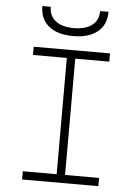

<svg xmlns="http://www.w3.org/2000/svg" viewBox="-60 -953 706 999"><g transform="rotate(5 293.0 -454.0)"><path d="M93.8 0V-43H270.5V-650.4H93.8V-693.4H492.2V-650.4H314.5V-43H492.2V0ZM293 -766.6Q210.9 -766.6 165.5 -803.7Q120.1 -840.8 120.1 -908.2H164.1Q164.1 -860.8 198 -834.5Q231.9 -808.1 293 -808.1Q354 -808.1 387.9 -834.5Q421.9 -860.8 421.9 -908.2H465.8Q465.8 -840.8 420.4 -803.7Q375 -766.6 293 -766.6Z"/></g></svg>

Font: Caskaydia Cove ExtraLight
Style: Regular
Weight: 200
Monospace: yes
Designer: Aaron Bell
Foundry: Saja Typeworks
Version: Version 4.300; ttfautohint (v1.8.3)